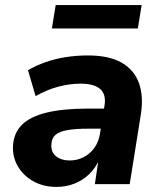

<svg xmlns="http://www.w3.org/2000/svg" viewBox="-20 -724 632 755"><path d="M202 11Q151 11 111.5 -11Q72 -33 50.5 -69.5Q29 -106 31 -150Q34 -201 66 -233Q98 -265 162.5 -281Q227 -297 326 -297H403L391 -218H328Q278 -218 246 -212.5Q214 -207 198.5 -194Q183 -181 182 -156Q180 -126 200.5 -109.5Q221 -93 254 -93Q284 -93 309 -106Q334 -119 351 -142.5Q368 -166 373 -198L391 -309Q398 -352 374.5 -373.5Q351 -395 297 -395Q255 -395 210.5 -383.5Q166 -372 120 -346L90 -448Q121 -466 159 -479.5Q197 -493 239.5 -499.5Q282 -506 325 -506Q409 -506 458.5 -477.5Q508 -449 526.5 -397Q545 -345 534 -275L490 0H353L368 -100H372Q356 -63 330 -38.5Q304 -14 271.5 -1.5Q239 11 202 11ZM184 -612 199 -704H537L522 -612Z"/></svg>

Font: Nunito Sans 10pt ExtraBold
Style: Italic
Weight: 800
Italic angle: -9°
Designer: Vernon Adams
Foundry: Vernon Adams
Version: Version 3.101;gftools[0.9.27]